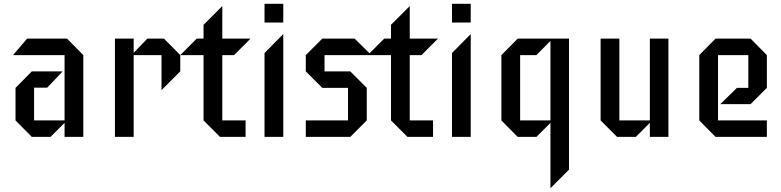

<svg xmlns="http://www.w3.org/2000/svg" viewBox="-20 -723 4123 1014"><path d="M420 0H321V-74L247 0H148L62 -87V-259L148 -346H311L229 -260H160V-87H321V-432H49L123 -519H334L420 -432Z M932 -346 833 -247V-432H686V0H587V-519H686V-444L758 -519H846L932 -432Z M1303 -519 1216 -432H1154V-87H1277V0H1142L1055 -87V-432H932L1019 -519H1055V-592L1154 -691V-519Z M1476 -604H1377V-703H1476ZM1476 0H1377V-443L1476 -543Z M1941 -432H1694V-346H1830L1917 -259V-87L1830 0H1595V-87H1818V-259H1682L1595 -346V-432L1682 -519H1853Z M2293 -519 2206 -432H2144V-87H2267V0H2132L2045 -87V-432H1922L2009 -519H2045V-592L2144 -691V-519Z M2466 -604H2367V-703H2466ZM2466 0H2367V-443L2466 -543Z M2985 173 2887 271V-74L2813 0H2714L2628 -87V-432L2714 -519H2985ZM2887 -87V-507L2813 -432H2727V-87Z M3510 0H3412V-74L3338 0H3239L3152 -87V-519H3251V-87H3412V-519H3510Z M4030 0H3759L3673 -87V-432L3759 -519H3944L4030 -432V-259L3944 -173H3784L3872 -259H3932V-432H3772V-87H4030Z"/></svg>

Font: Iceberg
Style: Regular
Weight: 400
Designer: Victor Kharyk
Foundry: Cyreal (www.cyreal.org)
Version: Version 1.002